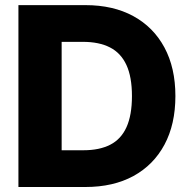

<svg xmlns="http://www.w3.org/2000/svg" viewBox="-20 -748 757 768"><path d="M321.8 0H128.4V-147H314Q377.9 -147 421.1 -169.2Q464.4 -191.4 486.1 -239.5Q507.8 -287.6 507.8 -363.8Q507.8 -440.4 485.6 -488.3Q463.4 -536.1 419.9 -558.3Q376.5 -580.6 311.5 -580.6H125V-727.5H321.8Q432.6 -727.5 513.2 -683.6Q593.8 -639.6 637.7 -558.1Q681.6 -476.6 681.6 -363.8Q681.6 -251 637.9 -169.4Q594.2 -87.9 513.7 -43.9Q433.1 0 321.8 0ZM226.6 -727.5V0H53.7V-727.5Z"/></svg>

Font: Inter 20pt ExtraBold
Style: Regular
Weight: 800
Version: Version 4.001;git-66647c0bb